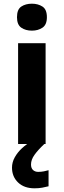

<svg xmlns="http://www.w3.org/2000/svg" viewBox="-20 -780 345 1040"><path d="M227 -546V0H78V-546ZM153 -760Q186 -760 210 -744.5Q234 -729 234 -686.8Q234 -646 210 -630Q186 -614 153 -614Q118.7 -614 95.4 -630Q72 -646 72 -686.8Q72 -729 95.4 -744.5Q118.7 -760 153 -760ZM148 111Q148 131 159 141Q170 151 187 151Q203 151 218 148Q233 145 243 142V229Q227 233 209 236.5Q191 240 167 240Q111 240 78 208.5Q45 177 45 128Q45 99 60 72Q75 45 99.5 22.5Q124 0 155 -17L220 0Q186 32 167 58.5Q148 85 148 111Z"/></svg>

Font: Noto Sans Armenian
Style: Regular
Weight: 400
Designer: Monotype Design Team
Foundry: Monotype Imaging Inc.
Version: Version 2.007